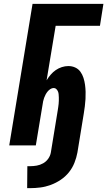

<svg xmlns="http://www.w3.org/2000/svg" viewBox="-20 -755 557 997"><path d="M121 222 122 108H136Q153 108 170.5 105Q188 102 204 93Q220 84 230.5 69Q241 54 244 37L280 -183Q281 -191 282.5 -199.5Q284 -208 284.5 -216Q285 -224 285.5 -232.5Q286 -241 285.5 -249Q285 -257 284.5 -265Q284 -273 281 -280Q278 -287 272.5 -292.5Q267 -298 259 -298Q250 -298 241.5 -292.5Q233 -287 227 -279.5Q221 -272 216.5 -263.5Q212 -255 209 -246.5Q206 -238 204 -229Q202 -220 201 -211L166 0H28L149 -735H517L499 -621H269L222 -338Q231 -353 243 -367Q255 -381 269.5 -391Q284 -401 301 -406.5Q318 -412 335 -412Q354 -412 370.5 -404.5Q387 -397 397.5 -382.5Q408 -368 413.5 -350.5Q419 -333 421.5 -315Q424 -297 424.5 -278.5Q425 -260 424 -241Q423 -222 420.5 -203Q418 -184 415 -165L382 37Q377 64 366.5 90.5Q356 117 338 139.5Q320 162 295.5 178.5Q271 195 244 205Q217 215 190 218.5Q163 222 136 222Z"/></svg>

Font: Iosevka Curly Heavy
Style: Italic
Weight: 900
Italic angle: -9°
Monospace: yes
Designer: Belleve Invis
Foundry: Belleve Invis
Version: Version 22.1.2; ttfautohint (v1.8.4)